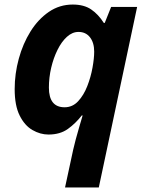

<svg xmlns="http://www.w3.org/2000/svg" viewBox="-20 -576 634 836"><path d="M263.2 240.2 298.8 75.2Q302.7 57.6 309.8 31Q316.9 4.4 325.2 -23.7Q333.5 -51.8 339.8 -73.2H335.9Q309.6 -39.1 275.6 -14.6Q241.7 9.8 190.9 9.8Q155.3 9.8 121.3 -9.8Q87.4 -29.3 65.7 -72.8Q43.9 -116.2 43.9 -188Q43.9 -254.9 61.8 -320.3Q79.6 -385.7 112.8 -439Q146 -492.2 192.6 -524.2Q239.3 -556.2 296.9 -556.2Q345.7 -556.2 377 -534.9Q408.2 -513.7 432.1 -476.1H436L463.9 -545.9H577.1L410.2 240.2ZM261.2 -108.9Q295.9 -108.9 320.3 -135.3Q344.7 -161.6 360.1 -201.2Q375.5 -240.7 382.8 -281.5Q390.1 -322.3 390.1 -351.1Q390.1 -390.1 371.8 -413.6Q353.5 -437 321.8 -437Q294.9 -437 271.5 -415.8Q248 -394.5 230.5 -359.1Q212.9 -323.7 202.9 -281Q192.9 -238.3 192.9 -194.8Q192.9 -108.9 261.2 -108.9Z"/></svg>

Font: Open Sans
Style: Bold Italic
Weight: 700
Italic angle: -12°
Designer: Monotype Design Team
Foundry: Monotype Imaging Inc.
Version: Version 3.003; ttfautohint (v1.8.4)